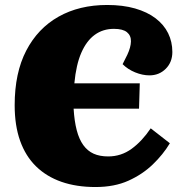

<svg xmlns="http://www.w3.org/2000/svg" viewBox="-20 -738 737 772"><path d="M492 -518Q506 -548 506.5 -571.5Q507 -595 490.5 -608.5Q474 -622 438 -622Q394 -622 361 -598Q328 -574 307 -526Q286 -478 279 -403H542L539 -301H276Q279 -251 288.5 -214.5Q298 -178 315 -154.5Q332 -131 356.5 -120Q381 -109 415 -109Q467 -109 509 -139.5Q551 -170 586 -222L663 -162Q636 -117 594.5 -77Q553 -37 496.5 -11.5Q440 14 364 14Q287 14 227 -7Q167 -28 125 -69Q83 -110 61 -171.5Q39 -233 39 -315Q39 -445 85.5 -534.5Q132 -624 215.5 -671Q299 -718 411 -718Q474 -718 523 -704Q572 -690 605.5 -664.5Q639 -639 656 -604.5Q673 -570 673 -529Q673 -488 646.5 -461.5Q620 -435 581 -435Q553 -435 523.5 -447Q494 -459 473 -480Z"/></svg>

Font: Literata 18pt Black
Style: Italic
Weight: 900
Italic angle: -2°
Designer: Latin by Veronika Burian and Jose Scaglione. Greek by Irene Vlachou. Cyrillic by Vera Evstafieva
Foundry: TypeTogether
Version: Version 3.103;gftools[0.9.29]